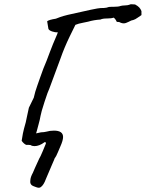

<svg xmlns="http://www.w3.org/2000/svg" viewBox="-20 -660 686 904"><path d="M646 -608V-589Q641 -586 628.5 -577Q616 -568 608 -566Q599 -565 585 -557Q572 -550 562 -550Q556 -550 548 -553Q544 -556 538.5 -556.5Q533 -557 530 -557Q523 -572 515 -577Q505 -573 484 -573Q463 -573 453 -568Q422 -566 395 -558Q379 -554 371 -553Q349 -549 335 -543Q326 -525 308 -488Q282 -434 265 -385L212 -242Q206 -231 189.5 -180Q173 -129 171 -115Q168 -97 162 -76Q156 -55 154 -46L150 -32L173 -37Q181 -37 187 -38Q193 -39 198 -40Q215 -45 234 -45Q277 -45 277 -15Q277 1 264 30Q260 38 252.5 57Q245 76 236 88Q238 86 225 115Q207 156 196 183Q186 211 172 221Q167 224 163 224Q158 224 151 221.5Q144 219 139 217Q128 213 124.5 205.5Q121 198 123 187Q124 173 135 153L144 132L165 86Q169 81 182 50Q195 19 196 16V14Q196 11 194 9.5Q192 8 189 10Q165 28 142 28Q131 28 124 23Q119 22 103 22Q92 17 82 3Q88 -37 93 -54Q102 -83 108 -116Q111 -131 116 -153L139 -200Q145 -228 156 -258Q167 -288 169 -295Q184 -339 199 -373Q201 -379 216 -418Q220 -429 229.5 -452.5Q239 -476 245 -489Q251 -502 252 -508Q239 -507 225 -512Q211 -517 208 -524L202 -560Q211 -567 243 -572L264 -580Q275 -584 299 -590Q438 -622 453 -622Q458 -622 470 -622.5Q482 -623 492 -627Q493 -628 515.5 -628Q538 -628 548 -632Q554 -634 568.5 -634.5Q583 -635 590 -638Q592 -640 599 -640L616 -639Q629 -632 635.5 -625Q642 -618 646 -608ZM202 -560Z"/></svg>

Font: Caveat
Style: Regular
Weight: 400
Designer: Pablo Impallari
Foundry: Pablo Impallari
Version: Version 1.500; ttfautohint (v1.6)